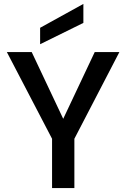

<svg xmlns="http://www.w3.org/2000/svg" viewBox="-20 -961 645 981"><path d="M590 -695 360 -252V0H246V-252L15 -695H142L303 -354L464 -695ZM406 -844 185 -735V-819L406 -941Z"/></svg>

Font: Poppins-tnum Medium
Style: Regular
Weight: 500
Designer: Ninad Kale (Devanagari), Jonny Pinhorn (Latin)
Foundry: Indian Type Foundry
Version: Version 4.004